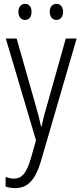

<svg xmlns="http://www.w3.org/2000/svg" viewBox="-20 -824 421 992"><path d="M75 -763C75 -737 89 -721 109 -721C130 -721 143 -736 143 -763C143 -789 130 -804 109 -804C89 -804 75 -788 75 -763ZM237 -763C237 -737 251 -721 272 -721C292 -721 306 -737 306 -763C306 -789 292 -804 272 -804C251 -804 237 -789 237 -763ZM10 -625 166 -99 138 -1C116 73 91 99 52 99C37 99 22 95 9 90V140C25 145 40 148 58 148C124 148 163 105 192 7L376 -625H320L224 -284C212 -244 202 -207 195 -171H192C186 -201 178 -231 163 -284L66 -625Z"/></svg>

Font: Noto Sans Kannada UI Condensed Light
Style: Regular
Weight: 300
Width: 3
Designer: Jelle Bosma - Monotype Design Team
Foundry: Monotype Imaging Inc.
Version: Version 2.005